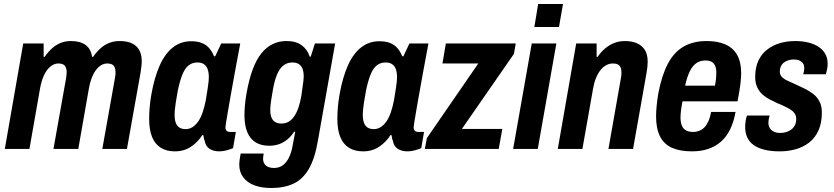

<svg xmlns="http://www.w3.org/2000/svg" viewBox="-20 -744 4168 959"><path d="M4 0 96 -527H198V-460H203Q221 -486 241 -503.5Q261 -521 284 -530Q307 -539 334 -539Q381 -539 407.5 -519.5Q434 -500 440 -460H445Q463 -486 483 -503.5Q503 -521 526.5 -530Q550 -539 577 -539Q632 -539 660 -513.5Q688 -488 688 -437Q688 -425 686 -410.5Q684 -396 682 -381L614 0H491L554 -353Q556 -362 556.5 -369.5Q557 -377 557 -384Q557 -398 552.5 -408Q548 -418 539 -422.5Q530 -427 516 -427Q494 -427 475.5 -411.5Q457 -396 444 -368.5Q431 -341 424 -302L371 0H247L310 -353Q311 -362 312 -369.5Q313 -377 313 -384Q313 -398 308.5 -408Q304 -418 295 -422.5Q286 -427 272 -427Q250 -427 231.5 -411.5Q213 -396 200 -368.5Q187 -341 180 -302L127 0Z M853 12Q812 12 783 -6Q754 -24 739.5 -60Q725 -96 725 -150Q725 -177 727.5 -207.5Q730 -238 736 -272Q751 -357 777.5 -416.5Q804 -476 843.5 -507Q883 -538 935 -538Q967 -538 989 -529Q1011 -520 1025.5 -503Q1040 -486 1049 -463H1055L1085 -527H1180L1155 -393Q1150 -365 1143.5 -329.5Q1137 -294 1130.5 -257Q1124 -220 1118.5 -188Q1113 -156 1109.5 -134.5Q1106 -113 1106 -109Q1106 -97 1112 -91Q1118 -85 1129 -85H1158L1144 -4Q1130 2 1111.5 7Q1093 12 1075 12Q1047 12 1027 -0.5Q1007 -13 1002 -42Q999 -48 998 -54.5Q997 -61 996 -68L991 -70Q969 -35 934.5 -11.5Q900 12 853 12ZM907 -99Q925 -99 940.5 -108.5Q956 -118 969 -136Q982 -154 991.5 -181Q1001 -208 1008 -244Q1014 -282 1017.5 -303.5Q1021 -325 1022 -337.5Q1023 -350 1023 -359Q1023 -383 1017 -399Q1011 -415 998.5 -423.5Q986 -432 966 -432Q940 -432 921.5 -417Q903 -402 890.5 -370.5Q878 -339 868 -291Q861 -252 857.5 -229Q854 -206 853 -192.5Q852 -179 852 -170Q852 -134 865.5 -116.5Q879 -99 907 -99Z M1335 195Q1287 195 1251.5 182Q1216 169 1195.5 142.5Q1175 116 1175 77Q1175 69 1176.5 56.5Q1178 44 1182 23H1297Q1296 30 1295 36.5Q1294 43 1294 48Q1294 64 1301 74.5Q1308 85 1320 90Q1332 95 1348 95Q1374 95 1392.5 81.5Q1411 68 1423.5 42.5Q1436 17 1442 -19Q1446 -36 1448.5 -53Q1451 -70 1455 -86H1449Q1435 -64 1416 -48Q1397 -32 1374 -24Q1351 -16 1324 -16Q1285 -16 1257.5 -32.5Q1230 -49 1215.5 -83Q1201 -117 1201 -169Q1201 -192 1203.5 -220Q1206 -248 1212 -281Q1236 -416 1285.5 -477.5Q1335 -539 1411 -539Q1459 -539 1487.5 -517.5Q1516 -496 1527 -461H1532L1553 -527H1654L1568 -42Q1553 47 1523 99Q1493 151 1446.5 173Q1400 195 1335 195ZM1386 -127Q1405 -127 1420.5 -135.5Q1436 -144 1448.5 -161.5Q1461 -179 1470 -204.5Q1479 -230 1485 -265Q1489 -293 1491.5 -311Q1494 -329 1495.5 -340.5Q1497 -352 1497 -361Q1497 -385 1491 -400.5Q1485 -416 1472.5 -424Q1460 -432 1440 -432Q1415 -432 1396 -417.5Q1377 -403 1364 -372.5Q1351 -342 1343 -295Q1338 -266 1335 -247Q1332 -228 1331 -216.5Q1330 -205 1330 -195Q1330 -172 1336 -157Q1342 -142 1354.5 -134.5Q1367 -127 1386 -127Z M1793 12Q1752 12 1723 -6Q1694 -24 1679.5 -60Q1665 -96 1665 -150Q1665 -177 1667.5 -207.5Q1670 -238 1676 -272Q1691 -357 1717.5 -416.5Q1744 -476 1783.5 -507Q1823 -538 1875 -538Q1907 -538 1929 -529Q1951 -520 1965.5 -503Q1980 -486 1989 -463H1995L2025 -527H2120L2095 -393Q2090 -365 2083.5 -329.5Q2077 -294 2070.5 -257Q2064 -220 2058.5 -188Q2053 -156 2049.5 -134.5Q2046 -113 2046 -109Q2046 -97 2052 -91Q2058 -85 2069 -85H2098L2084 -4Q2070 2 2051.5 7Q2033 12 2015 12Q1987 12 1967 -0.5Q1947 -13 1942 -42Q1939 -48 1938 -54.5Q1937 -61 1936 -68L1931 -70Q1909 -35 1874.5 -11.5Q1840 12 1793 12ZM1847 -99Q1865 -99 1880.5 -108.5Q1896 -118 1909 -136Q1922 -154 1931.5 -181Q1941 -208 1948 -244Q1954 -282 1957.5 -303.5Q1961 -325 1962 -337.5Q1963 -350 1963 -359Q1963 -383 1957 -399Q1951 -415 1938.5 -423.5Q1926 -432 1906 -432Q1880 -432 1861.5 -417Q1843 -402 1830.5 -370.5Q1818 -339 1808 -291Q1801 -252 1797.5 -229Q1794 -206 1793 -192.5Q1792 -179 1792 -170Q1792 -134 1805.5 -116.5Q1819 -99 1847 -99Z M2102 0 2112 -54 2369 -427H2190L2207 -527H2556L2547 -475L2287 -100H2489L2471 0Z M2649 -609 2668 -724H2792L2772 -609ZM2543 0 2636 -527H2759L2666 0Z M2766 0 2858 -527H2960V-460H2965Q2982 -485 3003 -502.5Q3024 -520 3048.5 -529.5Q3073 -539 3101 -539Q3137 -539 3162.5 -527.5Q3188 -516 3201.5 -493.5Q3215 -471 3215 -436Q3215 -423 3213.5 -408.5Q3212 -394 3209 -378L3142 0H3019L3081 -352Q3083 -360 3083.5 -367.5Q3084 -375 3084 -383Q3084 -398 3079.5 -407.5Q3075 -417 3066 -422Q3057 -427 3042 -427Q3024 -427 3008 -418.5Q2992 -410 2979 -393.5Q2966 -377 2956.5 -353.5Q2947 -330 2942 -300L2889 0Z M3436 12Q3376 12 3336 -6Q3296 -24 3276.5 -63Q3257 -102 3257 -162Q3257 -188 3260 -217Q3263 -246 3268 -277Q3285 -367 3315.5 -425Q3346 -483 3394 -511Q3442 -539 3510 -539Q3566 -539 3604.5 -521.5Q3643 -504 3662.5 -468.5Q3682 -433 3682 -378Q3682 -355 3678 -323Q3674 -291 3664 -238H3389Q3384 -213 3381.5 -192.5Q3379 -172 3379 -157Q3379 -133 3385.5 -117Q3392 -101 3406 -93Q3420 -85 3442 -85Q3459 -85 3473.5 -91Q3488 -97 3499 -108.5Q3510 -120 3518.5 -139Q3527 -158 3532 -185H3654Q3645 -135 3627 -98Q3609 -61 3581 -36.5Q3553 -12 3517 0Q3481 12 3436 12ZM3402 -316H3551Q3555 -336 3556.5 -352.5Q3558 -369 3558 -381Q3558 -402 3552 -415.5Q3546 -429 3534 -435.5Q3522 -442 3504 -442Q3476 -442 3456.5 -427.5Q3437 -413 3424 -385Q3411 -357 3402 -316Z M3875 12Q3830 12 3797 3.5Q3764 -5 3743 -20.5Q3722 -36 3712 -58.5Q3702 -81 3702 -108Q3702 -123 3704 -137.5Q3706 -152 3711 -167H3824Q3821 -156 3819.5 -147.5Q3818 -139 3818 -131Q3818 -115 3825.5 -103.5Q3833 -92 3846 -86Q3859 -80 3878 -80Q3893 -80 3907.5 -84.5Q3922 -89 3933 -97.5Q3944 -106 3950.5 -119Q3957 -132 3957 -150Q3957 -166 3949 -177.5Q3941 -189 3928 -197Q3915 -205 3898.5 -213Q3882 -221 3864 -228Q3844 -237 3824 -247.5Q3804 -258 3788 -272.5Q3772 -287 3762 -308.5Q3752 -330 3752 -359Q3752 -407 3768 -441Q3784 -475 3812 -496.5Q3840 -518 3875.5 -528.5Q3911 -539 3952 -539Q3988 -539 4018 -531.5Q4048 -524 4069.5 -509.5Q4091 -495 4102.5 -474Q4114 -453 4114 -426Q4114 -412 4111 -397.5Q4108 -383 4105 -373H3992Q3996 -388 3996.5 -394.5Q3997 -401 3997 -405Q3997 -419 3990.5 -428Q3984 -437 3972.5 -442Q3961 -447 3945 -447Q3929 -447 3916 -442.5Q3903 -438 3893.5 -430Q3884 -422 3879.5 -411Q3875 -400 3875 -387Q3875 -370 3886 -359Q3897 -348 3915.5 -340Q3934 -332 3955 -322Q3977 -312 3999.5 -301Q4022 -290 4041.5 -275Q4061 -260 4073 -237.5Q4085 -215 4085 -182Q4085 -129 4068 -92Q4051 -55 4021.5 -32Q3992 -9 3954 1.5Q3916 12 3875 12Z"/></svg>

Font: Archivo Condensed
Style: Bold Italic
Weight: 700
Width: 3
Italic angle: -10°
Designer: Hector Gatti
Foundry: Omnibus-Type
Version: Version 2.001